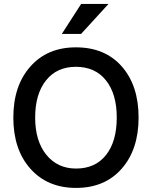

<svg xmlns="http://www.w3.org/2000/svg" viewBox="-20 -921 751 949"><path d="M45.9 -339.8Q45.9 -181.6 130.4 -86.9Q214.8 7.8 356 7.8Q498 7.8 581.5 -87.2Q665 -182.1 665 -340.1Q665 -498 582 -592.5Q499 -687 355 -687Q213.9 -687 129.9 -592Q45.9 -497.1 45.9 -339.8ZM355 -590.8Q450.2 -590.8 503.7 -523.9Q557.1 -457 557.1 -339.8Q557.1 -222.2 504.2 -155Q451.2 -87.9 356 -87.9Q264.2 -87.9 209 -156Q153.8 -224.1 153.8 -340.1Q153.8 -456.1 207.3 -523.4Q260.7 -590.8 355 -590.8ZM380.9 -901.4 285.6 -753.4H380.9L516.1 -901.4Z"/></svg>

Font: FAU Chimera Medium
Style: Regular
Weight: 500
Version: Version 1.002;hotconv 1.0.117;makeotfexe 2.5.65602